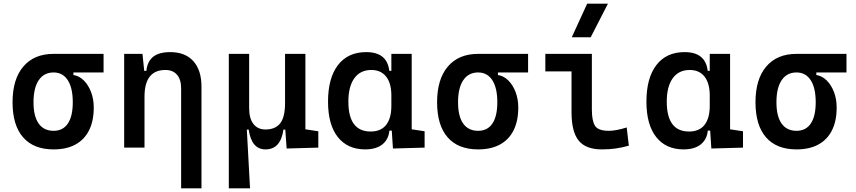

<svg xmlns="http://www.w3.org/2000/svg" viewBox="-20 -815 4728 1060"><path d="M275.9 9.8Q165.5 9.8 107.4 -56.9Q49.3 -123.5 49.3 -250.5Q49.3 -377.9 108.9 -447.8Q168.5 -517.6 275.9 -517.6L385.3 -486.8V-400.9Q417.5 -396 442.9 -370.6Q468.3 -345.2 482.9 -306.4Q497.6 -267.6 497.6 -221.2Q497.6 -147 471.7 -95.5Q445.8 -43.9 396.5 -17.1Q347.2 9.8 275.9 9.8ZM275.9 -92.8Q327.6 -92.8 354.7 -133.1Q381.8 -173.3 381.8 -250.5Q381.8 -329.6 354.2 -372.3Q326.7 -415 275.9 -415Q222.7 -415 193.8 -372.3Q165 -329.6 165 -250.5Q165 -173.3 193.4 -133.1Q221.7 -92.8 275.9 -92.8ZM275.9 -415V-517.6H551.8V-415Z M980 224.6V-327.1Q980 -376 957.3 -402.3Q934.6 -428.7 893.1 -428.7Q777.8 -428.7 777.8 -281.2L747.6 -423.8H788.1Q793.5 -476.1 825.7 -501.7Q857.9 -527.3 920.4 -527.3Q1002.4 -527.3 1047.4 -477.5Q1092.3 -427.7 1092.3 -336.9V224.6ZM665.5 0V-517.6H766.6L777.8 -408.2V0Z M1445.8 9.8Q1368.7 9.8 1353 -99.6H1324.2L1243.2 -175.8V-517.6H1355.5V-217.3Q1355.5 -161.1 1379.2 -130.6Q1402.8 -100.1 1445.8 -100.1Q1499.5 -100.1 1526.6 -133.8Q1553.7 -167.5 1553.7 -246.6L1579.1 -99.6H1544.9Q1537.1 -44.9 1512.5 -17.6Q1487.8 9.8 1445.8 9.8ZM1243.2 224.6V-210L1341.8 -115.7L1360.4 224.6ZM1562.5 4.9 1553.7 -119.1V-217.3H1666V-101.1L1737.3 -90.3V0ZM1553.7 -146.5V-517.6H1666V-175.8Z M1996.6 9.8Q1898.9 9.8 1845 -58.3Q1791 -126.5 1791 -253.9Q1791 -384.3 1845.9 -455.8Q1900.9 -527.3 2001.5 -527.3Q2059.6 -527.3 2091.3 -501.7Q2123 -476.1 2129.4 -423.8H2170.9L2140.6 -287.6Q2140.6 -355.5 2111.8 -392.1Q2083 -428.7 2029.8 -428.7Q1969.2 -428.7 1936.3 -383.1Q1903.3 -337.4 1903.3 -253.9Q1903.3 -88.9 2026.4 -88.9Q2083 -88.9 2111.8 -125.5Q2140.6 -162.1 2140.6 -230V-256.3L2175.8 -93.8H2129.9Q2126.5 -59.6 2109.1 -36.4Q2091.8 -13.2 2063.2 -1.7Q2034.7 9.8 1996.6 9.8ZM2149.4 4.9 2140.6 -128.9V-243.7L2252.9 -223.1V-101.1L2324.2 -90.3V0ZM2140.6 -166V-517.6H2252.9V-186.5Z M2619.6 9.8Q2509.3 9.8 2451.2 -56.9Q2393.1 -123.5 2393.1 -250.5Q2393.1 -377.9 2452.6 -447.8Q2512.2 -517.6 2619.6 -517.6L2729 -486.8V-400.9Q2761.2 -396 2786.6 -370.6Q2812 -345.2 2826.7 -306.4Q2841.3 -267.6 2841.3 -221.2Q2841.3 -147 2815.4 -95.5Q2789.6 -43.9 2740.2 -17.1Q2690.9 9.8 2619.6 9.8ZM2619.6 -92.8Q2671.4 -92.8 2698.5 -133.1Q2725.6 -173.3 2725.6 -250.5Q2725.6 -329.6 2698 -372.3Q2670.4 -415 2619.6 -415Q2566.4 -415 2537.6 -372.3Q2508.8 -329.6 2508.8 -250.5Q2508.8 -173.3 2537.1 -133.1Q2565.4 -92.8 2619.6 -92.8ZM2619.6 -415V-517.6H2895.5V-415Z M3302.7 9.8Q3213.9 9.8 3174.6 -39.1Q3135.3 -87.9 3135.3 -195.3V-517.6H3247.6V-210Q3247.6 -148.4 3264.9 -120.6Q3282.2 -92.8 3341.8 -92.8Q3380.9 -92.8 3439.9 -111.3L3451.7 -10.7Q3413.6 0 3378.2 4.9Q3342.8 9.8 3302.7 9.8ZM2990.7 -420.9V-517.6H3148.4V-420.9ZM3136.7 -609.4 3221.7 -794.9H3336.4L3241.2 -609.4Z M3754.4 9.8Q3656.7 9.8 3602.8 -58.3Q3548.8 -126.5 3548.8 -253.9Q3548.8 -384.3 3603.8 -455.8Q3658.7 -527.3 3759.3 -527.3Q3817.4 -527.3 3849.1 -501.7Q3880.9 -476.1 3887.2 -423.8H3928.7L3898.4 -287.6Q3898.4 -355.5 3869.6 -392.1Q3840.8 -428.7 3787.6 -428.7Q3727.1 -428.7 3694.1 -383.1Q3661.1 -337.4 3661.1 -253.9Q3661.1 -88.9 3784.2 -88.9Q3840.8 -88.9 3869.6 -125.5Q3898.4 -162.1 3898.4 -230V-256.3L3933.6 -93.8H3887.7Q3884.3 -59.6 3866.9 -36.4Q3849.6 -13.2 3821 -1.7Q3792.5 9.8 3754.4 9.8ZM3907.2 4.9 3898.4 -128.9V-243.7L4010.7 -223.1V-101.1L4082 -90.3V0ZM3898.4 -166V-517.6H4010.7V-186.5Z M4377.4 9.8Q4267.1 9.8 4209 -56.9Q4150.9 -123.5 4150.9 -250.5Q4150.9 -377.9 4210.4 -447.8Q4270 -517.6 4377.4 -517.6L4486.8 -486.8V-400.9Q4519 -396 4544.4 -370.6Q4569.8 -345.2 4584.5 -306.4Q4599.1 -267.6 4599.1 -221.2Q4599.1 -147 4573.2 -95.5Q4547.4 -43.9 4498 -17.1Q4448.7 9.8 4377.4 9.8ZM4377.4 -92.8Q4429.2 -92.8 4456.3 -133.1Q4483.4 -173.3 4483.4 -250.5Q4483.4 -329.6 4455.8 -372.3Q4428.2 -415 4377.4 -415Q4324.2 -415 4295.4 -372.3Q4266.6 -329.6 4266.6 -250.5Q4266.6 -173.3 4294.9 -133.1Q4323.2 -92.8 4377.4 -92.8ZM4377.4 -415V-517.6H4653.3V-415Z"/></svg>

Font: Cascadia Mono Medium
Style: Regular
Weight: 500
Monospace: yes
Designer: Aaron Bell
Foundry: Saja Typeworks
Version: Version 2407.024